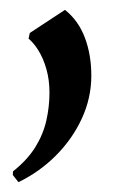

<svg xmlns="http://www.w3.org/2000/svg" viewBox="-20 -135 258 390"><path d="M17.5 235 6 220.5 6.5 213Q35.5 190 51.8 163.8Q68 137.5 74.2 109.5Q80.5 81.5 80.5 53.5Q80.5 27 74.2 5.2Q68 -16.5 58.2 -32.2Q48.5 -48 38 -56.5L40.5 -68L112 -115Q139.5 -93 152.5 -58.2Q165.5 -23.5 165.5 18.5Q165.5 64 146.2 105.8Q127 147.5 93.5 181Q60 214.5 17.5 235Z"/></svg>

Font: Merriweather 144pt SemiBold
Style: Italic
Weight: 600
Italic angle: -7.8°
Version: Version 2.101